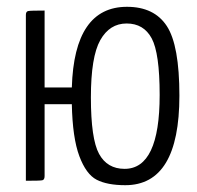

<svg xmlns="http://www.w3.org/2000/svg" viewBox="-20 -531 578 564"><path d="M348 13Q295 13 264 -3Q233 -19 213 -72.5Q193 -126 191 -225H111V-14Q111 -3 104.5 -1.5Q98 0 56 0V-487Q56 -497 62.5 -498.5Q69 -500 111 -500V-274H191Q198 -511 353 -511Q433 -511 470 -454.5Q507 -398 507 -250Q507 13 348 13ZM247 -245Q247 -123 271 -79Q295 -35 346 -35Q449 -35 449 -252Q449 -375 425.5 -418.5Q402 -462 352 -462Q302 -462 274.5 -413Q247 -364 247 -245Z"/></svg>

Font: Yanone Kaffeesatz Light
Style: Regular
Weight: 300
Designer: Yanone (Cyrillic: Daniel Pouzeot)
Foundry: Yanone
Version: Version 1.003;PS 001.003;hotconv 1.0.88;makeotf.lib2.5.64775